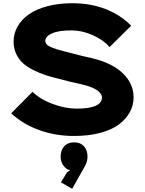

<svg xmlns="http://www.w3.org/2000/svg" viewBox="-20 -840 905 1200"><path d="M526.9 139.2Q526.9 167.5 513.2 193.8L431.2 339.8L360.8 299.8L398.9 236.8L418 224.1Q392.1 217.8 375.5 193.6Q358.9 169.4 358.9 139.2Q358.9 99.1 380.9 74.5Q402.8 49.8 442.9 49.8Q482.9 49.8 504.9 74.5Q526.9 99.1 526.9 139.2ZM814.9 -231.9Q814.9 -183.1 792 -140.1Q769 -97.2 724.6 -63.2Q680.2 -29.3 607.4 -9.8Q534.7 9.8 441.9 9.8Q327.1 9.8 225.8 -26.6Q124.5 -63 49.8 -131.8L183.1 -266.1Q231.4 -219.2 309.6 -190.2Q387.7 -161.1 459 -161.1Q617.2 -161.1 617.2 -231.9Q617.2 -239.3 612.8 -247.8Q608.4 -256.3 596.9 -267.8Q585.4 -279.3 560.1 -290.8Q534.7 -302.2 498 -311Q417 -328.6 348.1 -347.2Q299.8 -358.9 262.9 -371.1Q226.1 -383.3 187 -402.8Q147.9 -422.4 122.6 -445.8Q97.2 -469.2 81.1 -503.4Q64.9 -537.6 64.9 -579.1Q64.9 -630.4 89.8 -674.3Q114.7 -718.3 160.6 -750.5Q206.5 -782.7 276.4 -801.3Q346.2 -819.8 432.1 -819.8Q546.4 -819.8 640.1 -783.2Q733.9 -746.6 799.8 -679.2L665 -545.9Q627.9 -589.4 561 -619.6Q494.1 -649.9 429.2 -649.9Q347.7 -650.4 305.4 -631.6Q263.2 -612.8 263.2 -584Q263.2 -561.5 295.7 -546.6Q328.1 -531.7 421.9 -508.8Q500 -487.8 551.8 -477.1Q678.7 -447.8 746.8 -382.6Q814.9 -317.4 814.9 -231.9Z"/></svg>

Font: Sinkin Sans 800 Black
Style: Regular
Weight: 900
Designer: Keith Bates
Foundry: K-Type
Version: Sinkin Sans (version 1.0)  by Keith Bates   •   © 2014   www